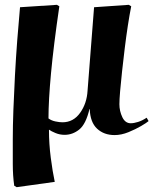

<svg xmlns="http://www.w3.org/2000/svg" viewBox="-20 -546 651 796"><path d="M49 230 39 224Q33 182 33 133Q33 84 33 32Q33 -23 35.5 -91Q38 -159 42 -233Q46 -307 51.5 -379.5Q57 -452 63 -516L216 -526L226 -520Q202 -356 191.5 -242.5Q181 -129 181 -55Q193 -46 210 -42.5Q227 -39 239 -39Q284 -39 312 -78Q340 -117 343 -170L370 -516L514 -526L524 -520Q517 -485 510 -439.5Q503 -394 497 -344.5Q491 -295 486 -249.5Q481 -204 478 -168Q475 -132 475 -114Q475 -86 487 -60.5Q499 -35 522 -35Q535 -35 552.5 -40.5Q570 -46 588 -58L596 -44Q588 -37 565 -23.5Q542 -10 512.5 2Q483 14 455 14Q411 14 382.5 -12.5Q354 -39 352 -94H351Q336 -31 308.5 -9Q281 13 248 13Q228 13 210 5.5Q192 -2 184 -8H183Q183 50 190.5 108Q198 166 207 208Z"/></svg>

Font: Literata 72pt
Style: Bold Italic
Weight: 700
Italic angle: -2°
Designer: Latin by Veronika Burian and Jose Scaglione. Greek by Irene Vlachou. Cyrillic by Vera Evstafieva
Foundry: TypeTogether
Version: Version 3.002